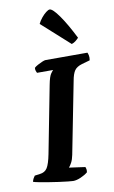

<svg xmlns="http://www.w3.org/2000/svg" viewBox="-120 -1037 649 1091"><g transform="rotate(-10 204.5 -491.5)"><path d="M211 0Q204 0 181 -2.5Q158 -5 128.5 -9Q99 -13 69 -18Q39 -23 16 -27.5Q-7 -32 -15 -35Q-13 -45 -8 -54Q-3 -63 1 -68L31 -72Q60 -75 74 -97Q88 -119 99 -175L174 -562Q183 -609 194.5 -624.5Q206 -640 208 -641H115Q113 -645 110 -652.5Q107 -660 108 -671Q115 -678 129 -685.5Q143 -693 156 -698.5Q169 -704 175 -704H417Q420 -698 422.5 -686.5Q425 -675 422 -659L376 -646Q345 -637 332 -618.5Q319 -600 312 -560L231 -147Q226 -121 216.5 -103.5Q207 -86 200 -79L293 -66Q295 -62 296.5 -53.5Q298 -45 296 -35Q279 -21 254.5 -10.5Q230 0 211 0ZM338 -768 178 -912Q186 -929 199.5 -945.5Q213 -962 226.5 -972.5Q240 -983 248 -983Q265 -983 301 -932Q337 -881 379 -797Q373 -790 362 -781Q351 -772 338 -768Z"/></g></svg>

Font: Texturina 72pt 72pt ExtraBold
Style: Italic
Weight: 800
Italic angle: -11°
Designer: Guillermo Torres Carreño
Foundry: Omnibus-Type
Version: Version 1.002; ttfautohint (v1.8.3)